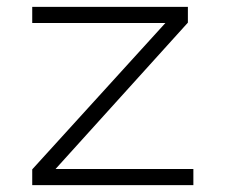

<svg xmlns="http://www.w3.org/2000/svg" viewBox="-20 -540 661 560"><path d="M74 0V-46L477 -489L499 -473H74V-520H528V-474L122 -25L106 -47H544V0Z"/></svg>

Font: Lexend Peta ExtraLight
Style: Regular
Weight: 250
Version: Version 1.007